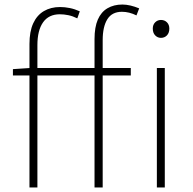

<svg xmlns="http://www.w3.org/2000/svg" viewBox="-20 -827 852 847"><path d="M110 0V-633Q110 -688 126.5 -724Q143 -760 173.5 -778Q204 -796 245 -796Q266 -796 288 -791.5Q310 -787 332 -777L321 -746Q301 -756 281.5 -760Q262 -764 244 -764Q195 -764 170 -728.5Q145 -693 145 -628V0ZM397 0V-655Q397 -707 411.5 -740.5Q426 -774 454 -790.5Q482 -807 520 -807Q537 -807 556 -802.5Q575 -798 594 -790L582 -759Q550 -775 518 -775Q474 -775 453.5 -742Q433 -709 433 -650V0ZM37 -494V-522L110 -527H557V-494ZM672 0V-527H707V0ZM690 -660Q675 -660 664.5 -671Q654 -682 654 -701Q654 -718 664.5 -728.5Q675 -739 690 -739Q706 -739 716.5 -728.5Q727 -718 727 -701Q727 -682 716.5 -671Q706 -660 690 -660Z"/></svg>

Font: Noto Sans KR Thin
Style: Regular
Weight: 100
Designer: Ryoko NISHIZUKA 西塚涼子 (kana, bopomofo & ideographs); Paul D. Hunt (Latin, Greek & Cyrillic); Sandoll Communications 산돌커뮤니
Foundry: Adobe
Version: Version 2.004-H2;hotconv 1.0.118;makeotfexe 2.5.65603